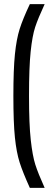

<svg xmlns="http://www.w3.org/2000/svg" viewBox="-20 -763 245 933"><path d="M45 -297Q45 -426 52.5 -499.5Q60 -573 75.5 -622Q91 -671 125 -743H197Q165 -674 151 -631.5Q137 -589 129 -512.5Q121 -436 121 -297Q121 -160 129.5 -83Q138 -6 151.5 36.5Q165 79 197 150H125Q91 75 75.5 26.5Q60 -22 52.5 -94.5Q45 -167 45 -297Z"/></svg>

Font: Saira Ultra Condensed Medium
Style: Regular
Weight: 500
Width: 1
Designer: Hector Gatti with collaboration of the Omnibus-Type team
Foundry: Omnibus-Type
Version: Version 1.001; ttfautohint (v1.8)